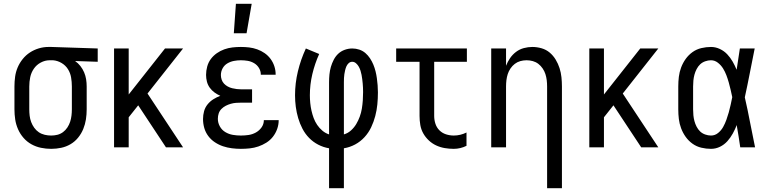

<svg xmlns="http://www.w3.org/2000/svg" viewBox="-20 -775 4040 1010"><path d="M249 8Q222 8 195.5 2.5Q169 -3 145.5 -16Q122 -29 104 -49.5Q86 -70 75 -95Q64 -120 60 -146.5Q56 -173 56 -200V-320Q56 -346 59.5 -371.5Q63 -397 73 -420.5Q83 -444 99.5 -464.5Q116 -485 137.5 -499Q159 -513 184 -520.5Q209 -528 235 -528H250L494 -520V-450L375 -454Q391 -443 403 -427.5Q415 -412 422.5 -394.5Q430 -377 433 -358Q436 -339 436 -320V-200Q436 -173 432 -147Q428 -121 418 -96.5Q408 -72 391 -51Q374 -30 351 -16.5Q328 -3 302 2.5Q276 8 249 8ZM249 -62Q266 -62 282 -66Q298 -70 311.5 -80Q325 -90 334.5 -104.5Q344 -119 349 -134.5Q354 -150 356 -166.5Q358 -183 358 -200V-320Q358 -344 354 -367.5Q350 -391 337.5 -411Q325 -431 304 -443.5Q283 -456 259 -458H241Q217 -458 194.5 -446Q172 -434 158 -413.5Q144 -393 139 -369Q134 -345 134 -320V-200Q134 -183 136 -166Q138 -149 144 -133Q150 -117 160 -103Q170 -89 184 -79.5Q198 -70 215 -66Q232 -62 249 -62Z M580 0V-520H657V-278L848 -520H943L756 -283L943 0H853L707 -221L657 -158V0Z M1247 8Q1224 8 1200 5Q1176 2 1153.5 -5.5Q1131 -13 1110.5 -26.5Q1090 -40 1075.5 -59.5Q1061 -79 1054.5 -102Q1048 -125 1048 -149Q1048 -170 1053.5 -190Q1059 -210 1072 -226Q1085 -242 1102.5 -253Q1120 -264 1139 -271Q1123 -278 1108.5 -288.5Q1094 -299 1083.5 -313.5Q1073 -328 1068.5 -345.5Q1064 -363 1064 -381Q1064 -403 1070 -425Q1076 -447 1089 -464.5Q1102 -482 1120.5 -495Q1139 -508 1160 -515.5Q1181 -523 1203 -525.5Q1225 -528 1247 -528Q1269 -528 1290.5 -525.5Q1312 -523 1333 -515.5Q1354 -508 1372 -495.5Q1390 -483 1403 -465.5Q1416 -448 1423 -427Q1430 -406 1430 -384V-382H1352V-383Q1352 -401 1342.5 -417Q1333 -433 1317 -442.5Q1301 -452 1283 -455Q1265 -458 1247 -458Q1229 -458 1210.5 -454.5Q1192 -451 1176 -441.5Q1160 -432 1151 -415.5Q1142 -399 1142 -380Q1142 -368 1146 -356Q1150 -344 1158.5 -335Q1167 -326 1178 -320Q1189 -314 1201 -311Q1213 -308 1225.5 -306.5Q1238 -305 1250 -305H1306V-235H1250Q1236 -235 1222 -234Q1208 -233 1194 -229Q1180 -225 1167.5 -218.5Q1155 -212 1145 -202Q1135 -192 1130.5 -178.5Q1126 -165 1126 -150Q1126 -129 1136.5 -110Q1147 -91 1165.5 -80Q1184 -69 1205 -65.5Q1226 -62 1247 -62Q1268 -62 1288 -65Q1308 -68 1326 -78Q1344 -88 1356 -105Q1368 -122 1368 -143H1446V-142Q1446 -119 1438 -96.5Q1430 -74 1415.5 -55.5Q1401 -37 1381 -24.5Q1361 -12 1339 -4.5Q1317 3 1294 5.5Q1271 8 1247 8ZM1210 -600 1221 -755H1304L1277 -600Z M1711 215V5Q1681 0 1654 -14Q1627 -28 1606 -49.5Q1585 -71 1571 -98Q1557 -125 1548.5 -154Q1540 -183 1536 -213Q1532 -243 1532 -274Q1532 -337 1547 -399.5Q1562 -462 1589 -520L1659 -491Q1636 -440 1623 -385Q1610 -330 1610 -274Q1610 -254 1612 -233.5Q1614 -213 1618.5 -193Q1623 -173 1630 -154Q1637 -135 1648.5 -118Q1660 -101 1676 -87.5Q1692 -74 1711 -68V-343Q1711 -363 1713 -383.5Q1715 -404 1720.5 -423Q1726 -442 1735.5 -460.5Q1745 -479 1759.5 -492.5Q1774 -506 1793.5 -513Q1813 -520 1833 -520Q1852 -520 1870 -514Q1888 -508 1902 -496Q1916 -484 1926.5 -468Q1937 -452 1944 -435Q1951 -418 1955.5 -400Q1960 -382 1962.5 -363.5Q1965 -345 1966.5 -326.5Q1968 -308 1968 -289Q1968 -257 1965 -226Q1962 -195 1954 -164.5Q1946 -134 1932.5 -105.5Q1919 -77 1897.5 -53.5Q1876 -30 1848 -15Q1820 0 1789 5V215ZM1789 -68Q1810 -74 1826.5 -89Q1843 -104 1854 -122.5Q1865 -141 1872.5 -161.5Q1880 -182 1883.5 -203.5Q1887 -225 1888.5 -247Q1890 -269 1890 -291Q1890 -302 1889.5 -313.5Q1889 -325 1888 -336Q1887 -347 1885.5 -358.5Q1884 -370 1882 -381Q1880 -392 1876.5 -403Q1873 -414 1867.5 -424Q1862 -434 1853 -442Q1844 -450 1833 -450Q1822 -450 1814 -442.5Q1806 -435 1802 -425.5Q1798 -416 1795.5 -405.5Q1793 -395 1791.5 -385Q1790 -375 1789.5 -364.5Q1789 -354 1789 -343Z M2367 8Q2343 8 2319.5 4Q2296 0 2274.5 -10Q2253 -20 2235.5 -36.5Q2218 -53 2206.5 -73.5Q2195 -94 2191 -117.5Q2187 -141 2187 -165V-450H2064V-520H2436V-450H2264V-165Q2264 -144 2270.5 -124Q2277 -104 2291.5 -89.5Q2306 -75 2326 -68.5Q2346 -62 2367 -62Q2384 -62 2401 -66Q2418 -70 2434 -78V-8Q2418 0 2401 4Q2384 8 2367 8Z M2858 215V-320Q2858 -337 2856 -353.5Q2854 -370 2849 -385.5Q2844 -401 2834.5 -415Q2825 -429 2812 -439Q2799 -449 2783 -453.5Q2767 -458 2750 -458Q2733 -458 2717 -453.5Q2701 -449 2688 -439Q2675 -429 2665.5 -415Q2656 -401 2651 -385.5Q2646 -370 2644 -353.5Q2642 -337 2642 -320V0H2564V-520H2642V-429Q2650 -450 2663 -469Q2676 -488 2694.5 -502Q2713 -516 2735.5 -522Q2758 -528 2780 -528Q2805 -528 2829 -521Q2853 -514 2871.5 -498.5Q2890 -483 2903 -461.5Q2916 -440 2923.5 -416.5Q2931 -393 2933.5 -368.5Q2936 -344 2936 -320V215Z M3080 0V-520H3157V-278L3348 -520H3443L3256 -283L3443 0H3353L3207 -221L3157 -158V0Z M3720 8Q3695 8 3669.5 2Q3644 -4 3623 -19Q3602 -34 3587 -55Q3572 -76 3563 -100Q3554 -124 3551 -149Q3548 -174 3548 -200V-320Q3548 -346 3551 -371Q3554 -396 3563 -420Q3572 -444 3587 -465Q3602 -486 3623 -501Q3644 -516 3669.5 -522Q3695 -528 3720 -528Q3744 -528 3766.5 -517.5Q3789 -507 3805.5 -489.5Q3822 -472 3834 -451Q3846 -430 3855 -408Q3859 -436 3863.5 -464Q3868 -492 3872 -520H3950Q3937 -456 3924.5 -391.5Q3912 -327 3898 -263Q3913 -198 3925.5 -132Q3938 -66 3952 0H3874Q3870 -28 3865.5 -56.5Q3861 -85 3856 -113V-118Q3847 -95 3835 -73Q3823 -51 3806.5 -32.5Q3790 -14 3767.5 -3Q3745 8 3720 8ZM3720 -62Q3741 -62 3757.5 -75.5Q3774 -89 3784 -107Q3794 -125 3801 -144.5Q3808 -164 3813.5 -183.5Q3819 -203 3823.5 -223.5Q3828 -244 3832 -264Q3828 -283 3823.5 -302.5Q3819 -322 3813.5 -341.5Q3808 -361 3801 -379.5Q3794 -398 3783.5 -415Q3773 -432 3756.5 -445Q3740 -458 3720 -458Q3705 -458 3689.5 -452.5Q3674 -447 3663 -436.5Q3652 -426 3644.5 -411.5Q3637 -397 3633 -382Q3629 -367 3627.5 -351.5Q3626 -336 3626 -320V-200Q3626 -184 3627.5 -168.5Q3629 -153 3633 -138Q3637 -123 3644.5 -108.5Q3652 -94 3663 -83.5Q3674 -73 3689.5 -67.5Q3705 -62 3720 -62Z"/></svg>

Font: Iosevka Fuck
Style: Regular
Weight: 400
Monospace: yes
Designer: Belleve Invis
Foundry: Belleve Invis
Version: Version 28.0.7; ttfautohint (v1.8.3)